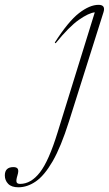

<svg xmlns="http://www.w3.org/2000/svg" viewBox="-198 -542 450 794"><path d="M87 -39Q54 65.5 19.8 124.8Q-14.5 184 -49.8 208.2Q-85 232.5 -122 232.5Q-150.5 232.5 -164.2 218.2Q-178 204 -178 183.5Q-178 149 -142.5 149Q-128.5 149 -124.2 156.8Q-120 164.5 -126 184Q-132 203.5 -129.5 211Q-127 218.5 -115 218.5Q-70 218.5 -33 171Q4 123.5 40.5 4.5L194 -491Q169 -488.5 128.2 -460Q87.5 -431.5 32 -363L28.5 -366Q84.5 -453.5 128.8 -487.8Q173 -522 209.5 -522Q239.5 -522 230 -491.5Z"/></svg>

Font: Newsreader 72pt ExtraLight
Style: Italic
Weight: 275
Italic angle: -17°
Designer: Hugues Gentile
Foundry: Production Type
Version: Version 1.003; ttfautohint (v1.8.3)